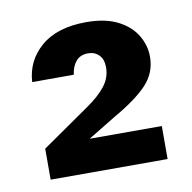

<svg xmlns="http://www.w3.org/2000/svg" viewBox="-52 -764 464 464"><g transform="rotate(-10 180.5 -532.0)"><path d="M37 -352V-428L155 -510Q184 -530 200 -550.5Q216 -571 216 -596Q216 -616 205.5 -626.5Q195 -637 179 -637Q160 -637 149.5 -625Q139 -613 136 -592H34Q37 -644 76.5 -678Q116 -712 188 -712Q234 -712 264.5 -696.5Q295 -681 310 -656Q325 -631 325 -603Q325 -564 298.5 -535.5Q272 -507 216 -475L147 -433H324V-352Z"/></g></svg>

Font: DM Sans 36pt
Style: Bold
Weight: 700
Version: Version 4.004;gftools[0.9.30]